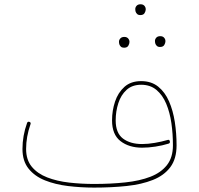

<svg xmlns="http://www.w3.org/2000/svg" viewBox="-20 -853 908 876"><path d="M597.2 -812Q597.2 -819.8 603.3 -826.7Q609.4 -833.5 621.6 -833.5Q634.8 -833.5 641.1 -823.7Q645 -817.9 645 -811Q645 -802.2 639.6 -793.2Q634.3 -784.2 620.1 -784.2Q610.8 -784.2 605.7 -789.1Q600.6 -793.9 598.6 -800.3Q597.2 -805.7 597.2 -812ZM687 -666.5Q687 -674.3 693.1 -681.2Q699.2 -688 711.4 -688Q724.6 -688 731 -678.2Q734.9 -672.4 734.9 -665.5Q734.9 -656.7 729.5 -647.7Q724.1 -638.7 710 -638.7Q700.7 -638.7 695.6 -643.6Q690.4 -648.4 688.5 -654.8Q687 -660.2 687 -666.5ZM522.9 -663.1Q522.9 -670.9 529.1 -677.7Q535.2 -684.6 547.4 -684.6Q560.5 -684.6 566.9 -674.8Q570.8 -668.9 570.8 -662.1Q570.8 -653.3 565.4 -644.3Q560.1 -635.3 545.9 -635.3Q536.6 -635.3 531.5 -640.1Q526.4 -645 524.4 -651.4Q522.9 -656.7 522.9 -663.1ZM82.5 -173.3Q82.5 -233.4 103.5 -292Q106.4 -299.8 114.7 -296.9Q122.1 -293.9 119.1 -286.1Q99.1 -229 99.1 -173.3Q99.1 -123.5 125.2 -92Q151.4 -60.5 195.6 -43.5Q239.7 -26.4 295.2 -20Q350.6 -13.7 409.2 -13.7Q486.3 -13.7 552 -20.8Q617.7 -27.8 666.3 -46.6Q714.8 -65.4 741.9 -100.1Q769 -134.8 769 -189.9Q769 -241.7 762 -291Q754.9 -340.3 738.3 -379.9Q721.7 -419.4 693.6 -442.9Q665.5 -466.3 624 -466.3Q583 -466.3 557.4 -442.9Q531.7 -419.4 519.8 -382.1Q507.8 -344.7 507.8 -303.7Q507.8 -246.1 541 -220.9Q574.2 -195.8 628.4 -195.8Q655.3 -195.8 686.5 -201.2Q717.8 -206.5 744.6 -214.4Q752.9 -217.3 754.9 -208.5Q756.8 -200.2 749.5 -197.8Q721.2 -189 689 -184.1Q656.7 -179.2 628.4 -179.2Q568.8 -179.2 530 -209Q491.2 -238.8 491.2 -303.7Q491.2 -348.6 504.9 -389.6Q518.6 -430.7 547.9 -456.8Q577.1 -482.9 624 -482.9Q670.4 -482.9 701.7 -457.8Q732.9 -432.6 751.2 -390.6Q769.5 -348.6 777.6 -296.4Q785.6 -244.1 785.6 -189.9Q785.6 -128.4 757.1 -90.3Q728.5 -52.2 677.5 -32Q626.5 -11.7 557.9 -4.4Q489.3 2.9 409.2 2.9Q348.6 2.9 290.5 -4.2Q232.4 -11.2 185.3 -30Q138.2 -48.8 110.4 -83.5Q82.5 -118.2 82.5 -173.3Z"/></svg>

Font: Mikhak-DS1-FD Thin
Style: Regular
Weight: 100
Designer: Amin Abedi
Version: Version 3.2